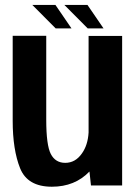

<svg xmlns="http://www.w3.org/2000/svg" viewBox="-20 -738 550 764"><path d="M342 0 336 -55.5Q278 5 186.5 5Q89.5 5 60 -68.5Q30.5 -142 30.5 -257.5V-595.5H164V-261.5Q164 -160.5 182.2 -125.2Q200.5 -90 239.5 -90Q280 -90 306 -127.5Q329.5 -160.5 332.5 -210.5V-595H466V0ZM329 -625 236 -718.5H328L392 -625ZM201.5 -625 108.5 -718.5H200.5L264.5 -625Z"/></svg>

Font: Anybody SemiBold
Style: Regular
Weight: 600
Designer: Tyler Finck
Foundry: Etcetera Type Company
Version: Version 1.010; ttfautohint (v1.8.3) -l 8 -r 50 -G 200 -x 14 